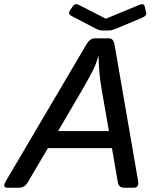

<svg xmlns="http://www.w3.org/2000/svg" viewBox="-57 -880 741 900"><path d="M277.3 -805.7Q260.3 -814.9 270.5 -830.6L284.2 -850.6Q294.4 -866.2 313 -856.9L438.5 -792.5H439.5L595.2 -856.9Q617.2 -866.2 621.1 -850.6L627.9 -821.8Q631.8 -806.2 609.4 -796.9L488.3 -746.1Q467.3 -737.3 455.1 -737.3H420.9Q408.7 -737.3 391.6 -746.1ZM-22.9 0Q-47.9 0 -28.8 -32.2L347.2 -670.4Q364.7 -700.2 386.2 -700.2H454.6Q474.6 -700.2 480 -670.4L590.3 -32.2Q595.7 0 569.8 0H525.4Q499.5 0 495.6 -23.9L467.8 -185.5H167.5L72.3 -23.9Q58.1 0 31.7 0ZM215.3 -265.6H453.6L419.4 -460.9Q413.1 -496.1 409.2 -537.8Q405.3 -579.6 405.3 -615.7H403.3Q394.5 -581.1 376 -544.9Q357.4 -508.8 329.6 -460.9Z"/></svg>

Font: Istok Web
Style: Italic
Weight: 400
Italic angle: -13°
Designer: Andrey V. Panov
Foundry: Andrey V. Panov
Version: Version 1.0.2g